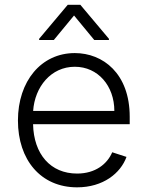

<svg xmlns="http://www.w3.org/2000/svg" viewBox="-20 -776 621 807"><path d="M304 11.4C413.4 11.4 486.9 -47.9 511.7 -116.5L451.7 -136C430.8 -87 381.4 -46.5 304 -46.5C192.5 -46.5 121.8 -127.8 119 -253.9H525.2V-285.2C525.2 -467.3 412.6 -552.9 294.4 -552.9C153.1 -552.9 55.4 -434.7 55.4 -269.5C55.4 -104 151.3 11.4 304 11.4ZM119.3 -309.7C126.1 -411.2 194.6 -495.4 294.4 -495.4C392 -495.4 460.6 -414.8 460.6 -309.7ZM206.3 -608 291.2 -710.9 376.1 -608H437.9V-612.9L317.8 -755.7H264.6L144.5 -612.9V-608Z"/></svg>

Font: Karasuma Gothic
Style: Light
Weight: 300
Designer: Rasmus Andersson / Ryoko Nishizuka
Foundry: rsms
Version: Version 1.00